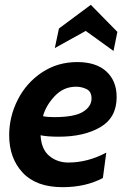

<svg xmlns="http://www.w3.org/2000/svg" viewBox="-20 -765 528 795"><path d="M18 -205Q18 -282 53.5 -352Q89 -422 153.5 -465Q218 -508 300 -508Q378 -508 420.5 -469Q463 -430 463 -363Q463 -278 395.5 -238.5Q328 -199 224 -199Q174 -199 148 -205Q151 -147 184 -119.5Q217 -92 263 -92Q343 -92 420 -133L406 -28Q335 10 239 10Q130 10 74 -50Q18 -110 18 -205ZM359 -357Q359 -386 338.5 -396Q318 -406 295 -406Q243 -406 206.5 -367Q170 -328 158 -284Q174 -280 204 -280Q288 -280 323.5 -302Q359 -324 359 -357ZM224 -647 356 -745 466 -633 450 -554 335 -637 207 -566Z"/></svg>

Font: Cabin
Style: Bold Italic
Weight: 700
Italic angle: -7°
Designer: Pablo Impallari
Foundry: Pablo Impallari. http://www.impallari.com Igino Marini. http://www.ikern.com
Version: Version 2.200